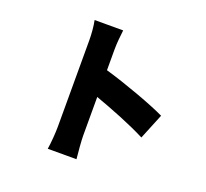

<svg xmlns="http://www.w3.org/2000/svg" viewBox="-141 -972 1282 1194"><g transform="rotate(20 500.0 -375.0)"><path d="M881 -383C797 -424 603 -495 468 -534V-671C468 -719 474 -763 478 -801H289C297 -763 301 -711 301 -671V-100C301 -59 296 8 289 51H479C474 6 468 -73 468 -100V-357C574 -319 711 -266 812 -214Z"/></g></svg>

Font: Noto Sans CJK Black
Style: Bold
Weight: 900
Designer: Ryoko NISHIZUKA (kana & ideographs); Paul D. Hunt (Latin, Greek & Cyrillic); Wenlong ZHANG (bopomofo); Sandoll Communica
Foundry: Adobe Systems Incorporated
Version: Version 1.000;PS 1;hotconv 1.0.78;makeotf.lib2.5.61930